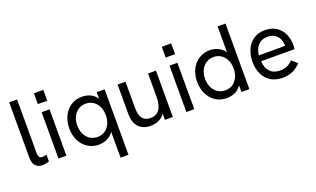

<svg xmlns="http://www.w3.org/2000/svg" viewBox="-90 -1206 3163 1919"><g transform="rotate(-20 1492.0 -246.5)"><path d="M70 -109V-697H154V-125Q154 -70 198 -70Q215.5 -70 241 -78V-6Q224 0.5 205.2 4.2Q186.5 8 171 8Q124 8 97 -21.2Q70 -50.5 70 -109Z M341 -493H425V0H341ZM333 -697H433V-582H333Z M927 -423V-493H1011V204H927V-71Q902.5 -34 861.5 -13Q820.5 8 769 8Q707 8 655.8 -23.5Q604.5 -55 574.8 -112.8Q545 -170.5 545 -246Q545 -318 573.2 -376.2Q601.5 -434.5 652.5 -467.8Q703.5 -501 769 -501Q821.5 -501 861.5 -481Q901.5 -461 927 -423ZM783 -69Q827 -69 861.2 -91.5Q895.5 -114 914.8 -154.2Q934 -194.5 934 -246Q934 -297.5 914.8 -337.8Q895.5 -378 861.2 -400.5Q827 -423 783 -423Q738.5 -423 703.8 -400.5Q669 -378 649.5 -337.8Q630 -297.5 630 -246Q630 -194.5 649.5 -154.2Q669 -114 703.8 -91.5Q738.5 -69 783 -69Z M1149 -181V-493H1233V-211Q1233 -137.5 1261 -101.8Q1289 -66 1345 -66Q1473 -66 1473 -248V-493H1557V0H1473V-65Q1448 -29.5 1408.8 -10.8Q1369.5 8 1321 8Q1239.5 8 1194.2 -40.5Q1149 -89 1149 -181Z M1701 -493H1785V0H1701ZM1693 -697H1793V-582H1693Z M1905 -247Q1905 -322.5 1934.8 -380.2Q1964.5 -438 2015.8 -469.5Q2067 -501 2129 -501Q2180.5 -501 2221.5 -480Q2262.5 -459 2287 -422V-697H2371V0H2287V-70Q2261.5 -32 2221.5 -12Q2181.5 8 2129 8Q2063.5 8 2012.5 -25.2Q1961.5 -58.5 1933.2 -116.8Q1905 -175 1905 -247ZM2143 -70Q2187 -70 2221.2 -92.5Q2255.5 -115 2274.8 -155.2Q2294 -195.5 2294 -247Q2294 -298.5 2274.8 -338.8Q2255.5 -379 2221.2 -401.5Q2187 -424 2143 -424Q2098.5 -424 2063.8 -401.5Q2029 -379 2009.5 -338.8Q1990 -298.5 1990 -247Q1990 -195.5 2009.5 -155.2Q2029 -115 2063.8 -92.5Q2098.5 -70 2143 -70Z M2493 -243Q2493 -313.5 2518.2 -372.2Q2543.5 -431 2594 -466Q2644.5 -501 2716 -501Q2788.5 -501 2837.8 -468Q2887 -435 2911 -381.5Q2935 -328 2935 -265Q2935 -257.5 2934.2 -244Q2933.5 -230.5 2932 -221H2577Q2580 -149 2618.8 -109Q2657.5 -69 2725 -69Q2767.5 -69 2799.5 -83Q2831.5 -97 2860 -128L2919 -76Q2877.5 -32.5 2831 -12.2Q2784.5 8 2724 8Q2649 8 2597 -25.5Q2545 -59 2519 -115.8Q2493 -172.5 2493 -243ZM2853.5 -284 2854 -296Q2854 -330 2838.8 -360.8Q2823.5 -391.5 2792.8 -410.8Q2762 -430 2718 -430Q2676 -430 2645 -410.5Q2614 -391 2596.5 -358Q2579 -325 2576 -284Z"/></g></svg>

Font: HK Grotesk
Style: Regular
Weight: 400
Designer: Alfredo Marco Pradil
Foundry: Hanken Design Co.
Version: Version 3.001